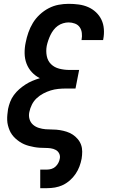

<svg xmlns="http://www.w3.org/2000/svg" viewBox="-20 -772 590 1002"><path d="M226 210H190V113H226Q237 113 248.5 109.5Q260 106 269 98Q278 90 284 79Q290 68 292 56Q295 42 289 29.5Q283 17 271 10.5Q259 4 245 2Q231 0 216 0Q201 0 186.5 -1Q172 -2 158.5 -4.5Q145 -7 131.5 -10.5Q118 -14 105.5 -19.5Q93 -25 82 -32.5Q71 -40 61 -49Q51 -58 43 -69Q35 -80 30 -92Q25 -104 21.5 -117.5Q18 -131 17.5 -145.5Q17 -160 18.5 -174.5Q20 -189 22 -203Q26 -222 33 -240.5Q40 -259 52.5 -276Q65 -293 80.5 -306.5Q96 -320 113 -331Q130 -342 149 -350Q168 -358 188 -364Q164 -376 146 -395.5Q128 -415 118.5 -440Q109 -465 108.5 -493.5Q108 -522 114 -550Q119 -576 128 -602Q137 -628 151.5 -652Q166 -676 187.5 -696Q209 -716 234 -729Q259 -742 285.5 -747Q312 -752 338 -752Q365 -752 391 -748.5Q417 -745 440 -735Q463 -725 481 -708Q499 -691 509.5 -669Q520 -647 522 -620.5Q524 -594 519 -568L518 -563H405L406 -566Q409 -583 407 -600Q405 -617 396 -630Q387 -643 371 -649Q355 -655 338 -655Q324 -655 309 -650.5Q294 -646 281.5 -637Q269 -628 259.5 -615.5Q250 -603 243.5 -589.5Q237 -576 232 -561.5Q227 -547 224 -533Q219 -506 224 -480Q229 -454 246.5 -437Q264 -420 289.5 -413.5Q315 -407 342 -407H393L374 -310H323Q304 -310 284 -308Q264 -306 244.5 -300Q225 -294 206 -284Q187 -274 171.5 -259.5Q156 -245 146.5 -226Q137 -207 133 -187Q129 -168 134 -150.5Q139 -133 152 -121.5Q165 -110 182.5 -104.5Q200 -99 218 -97.5Q236 -96 255 -96Q274 -96 292.5 -93Q311 -90 328 -84.5Q345 -79 359.5 -69.5Q374 -60 385.5 -46.5Q397 -33 403 -16.5Q409 0 409 19Q409 38 406 56Q402 77 394.5 97Q387 117 374.5 135.5Q362 154 345 169Q328 184 308 193.5Q288 203 267 206.5Q246 210 226 210Z"/></svg>

Font: Lode
Style: Bold Italic
Weight: 700
Italic angle: -11°
Monospace: yes
Designer: Belleve Invis
Foundry: Belleve Invis
Version: Version 29.2.0; ttfautohint (v1.8.3)